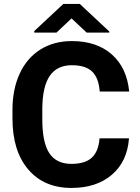

<svg xmlns="http://www.w3.org/2000/svg" viewBox="-20 -925 694 955"><path d="M621.6 -236.8Q613.3 -122.1 536.9 -56.2Q460.4 9.8 335.4 9.8Q198.7 9.8 120.4 -82.3Q42 -174.3 42 -335V-378.4Q42 -481 78.1 -559.1Q114.3 -637.2 181.4 -679Q248.5 -720.7 337.4 -720.7Q460.4 -720.7 535.6 -654.8Q610.8 -588.9 622.6 -469.7H476.1Q470.7 -538.6 437.7 -569.6Q404.8 -600.6 337.4 -600.6Q264.2 -600.6 227.8 -548.1Q191.4 -495.6 190.4 -385.3V-331.5Q190.4 -216.3 225.3 -163.1Q260.3 -109.9 335.4 -109.9Q403.3 -109.9 436.8 -140.9Q470.2 -171.9 475.1 -236.8ZM523.4 -768.6V-762.7H411.1L335.9 -833.5L260.7 -762.7H150.4V-770.5L294.9 -905.3H377Z"/></svg>

Font: RobotoInd
Style: Bold
Weight: 700
Designer: Google
Version: Version 2.001150; 2014